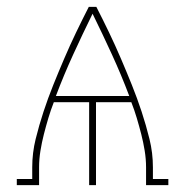

<svg xmlns="http://www.w3.org/2000/svg" viewBox="-20 -540 540 560"><path d="M29 0V-18H74V-52Q74 -94 84 -134.5Q94 -175 107 -214.5Q120 -254 135.5 -292.5Q151 -331 167.5 -369.5Q184 -408 202 -445.5Q220 -483 239 -520H261Q280 -483 298 -445.5Q316 -408 332.5 -369.5Q349 -331 364.5 -292.5Q380 -254 393 -214.5Q406 -175 416 -134.5Q426 -94 426 -52V-18H471V0H406V-52Q406 -76 402 -100.5Q398 -125 392 -148.5Q386 -172 379 -195.5Q372 -219 363 -242H260V0H240V-242H137Q128 -219 121 -195.5Q114 -172 108 -148.5Q102 -125 98 -100.5Q94 -76 94 -52V0ZM143 -260H357Q334 -321 306.5 -381Q279 -441 250 -500Q221 -441 193.5 -381Q166 -321 143 -260Z"/></svg>

Font: Iosevka Curly Slab Thin
Style: Regular
Weight: 100
Monospace: yes
Designer: Belleve Invis
Foundry: Belleve Invis
Version: Version 22.1.2; ttfautohint (v1.8.4)